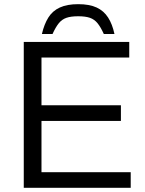

<svg xmlns="http://www.w3.org/2000/svg" viewBox="-20 -901 695 921"><path d="M94 0V-700H600V-625H179V-396H560V-321H179V-75H607V0ZM181 -738Q192 -785 212 -817Q232 -849 267 -865Q302 -881 355 -881Q409 -881 443.5 -865Q478 -849 498.5 -817Q519 -785 529 -738H478Q463 -771 448 -789.5Q433 -808 411.5 -815.5Q390 -823 355 -823Q320 -823 298.5 -815.5Q277 -808 262 -789.5Q247 -771 232 -738Z"/></svg>

Font: REM Light
Style: Regular
Weight: 300
Designer: Octavio Pardo
Foundry: Ashler Design
Version: Version 1.005;gftools[0.9.28]